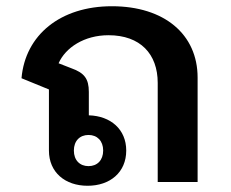

<svg xmlns="http://www.w3.org/2000/svg" viewBox="-20 -584 740 616"><path d="M486 0H614V-335C614 -474 507 -564 339 -564C174 -564 61 -472 49 -333L137 -297V-101C137 -31 189 12 261 12C333 12 385 -31 385 -101C385 -169 335 -212 265 -214V-289C265 -331 251 -350 209 -365L168 -381C190 -431 250 -471 328 -471C430 -471 486 -411 486 -318ZM264 -151C292 -151 311 -132 311 -101C311 -70 292 -51 264 -51C236 -51 217 -70 217 -101C217 -132 236 -151 264 -151Z"/></svg>

Font: IBM Plex Thai Looped SemiBold
Style: Regular
Weight: 600
Designer: Mike Abbink, Paul van der Laan, Pieter van Rosmalen, Ben Mitchell, Mark Frömberg
Foundry: Bold Monday
Version: Version 1.0